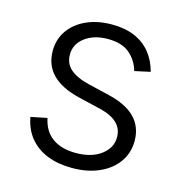

<svg xmlns="http://www.w3.org/2000/svg" viewBox="-88 -629 685 721"><g transform="rotate(15 254.0 -268.0)"><path d="M253.4 11.2Q199.7 11.2 158 -5.4Q116.2 -22 89.4 -54.4Q62.5 -86.9 54.2 -133.8L117.2 -146.5Q127.4 -96.7 162.4 -71.8Q197.3 -46.9 252.9 -46.9Q314.5 -46.9 351.3 -74.7Q388.2 -102.5 388.2 -143.6Q388.2 -176.8 366 -198.2Q343.8 -219.7 299.8 -230.5L211.4 -251.5Q141.1 -268.6 106 -304.4Q70.8 -340.3 70.8 -395.5Q70.8 -440.9 95.2 -475.3Q119.6 -509.8 162.6 -529.1Q205.6 -548.3 260.7 -548.3Q312.5 -548.3 350.1 -532Q387.7 -515.6 411.9 -485.4Q436 -455.1 446.8 -414.1L386.2 -400.9Q375 -440.4 345 -466.1Q314.9 -491.7 260.7 -491.7Q206.5 -491.7 171.6 -465.6Q136.7 -439.5 136.7 -398.4Q136.7 -364.3 160.6 -342.8Q184.6 -321.3 233.4 -309.1L317.4 -289.1Q387.2 -272.5 421.4 -237.1Q455.6 -201.7 455.6 -147.5Q455.6 -100.6 429.9 -64.7Q404.3 -28.8 358.9 -8.8Q313.5 11.2 253.4 11.2Z"/></g></svg>

Font: Inter 17pt Light
Style: Regular
Weight: 300
Version: Version 4.001;git-66647c0bb